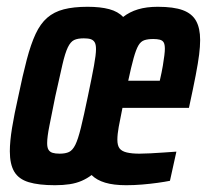

<svg xmlns="http://www.w3.org/2000/svg" viewBox="-20 -538 610 566"><path d="M142 8Q94 8 64.5 -1Q35 -10 22 -32Q9 -54 9 -92Q9 -121 15.5 -161Q22 -201 34 -254Q47 -317 59 -362.5Q71 -408 85 -438Q99 -468 119 -485.5Q139 -503 168 -510.5Q197 -518 238 -518Q276 -518 302 -511Q328 -504 343 -488Q362 -503 387 -510.5Q412 -518 445 -518Q492 -518 519 -508Q546 -498 558 -476.5Q570 -455 570 -420Q570 -401 567 -377Q564 -353 557 -316.5Q550 -280 537 -220H341Q334 -186 330 -164Q326 -142 326 -126Q326 -109 332.5 -100.5Q339 -92 354 -88.5Q369 -85 391 -85Q404 -85 423.5 -86Q443 -87 464 -88.5Q485 -90 500 -91L481 -5Q466 -2 444.5 1Q423 4 399 6Q375 8 352 8Q315 8 290 0.5Q265 -7 250 -22Q237 -12 221 -5Q205 2 185.5 5Q166 8 142 8ZM156 -85Q173 -85 183.5 -90Q194 -95 202 -111Q210 -127 218.5 -161.5Q227 -196 239 -254Q251 -311 257 -344Q263 -377 263 -393Q263 -407 259 -413.5Q255 -420 247.5 -422.5Q240 -425 227 -425Q209 -425 198.5 -420Q188 -415 180 -398.5Q172 -382 164 -347.5Q156 -313 143 -254Q132 -199 125.5 -166.5Q119 -134 119 -116Q119 -103 123 -96.5Q127 -90 135 -87.5Q143 -85 156 -85ZM358 -300H451Q457 -326 460 -344Q463 -362 464.5 -374.5Q466 -387 466 -394Q466 -407 462.5 -413Q459 -419 451 -421Q443 -423 432 -423Q416 -423 405.5 -419.5Q395 -416 388 -404Q381 -392 374 -367Q367 -342 358 -300Z"/></svg>

Font: Saira ExtraCondensed
Style: Bold Italic
Weight: 700
Width: 2
Italic angle: -12°
Designer: Hector Gatti with collaboration of the Omnibus-Type team
Foundry: Omnibus-Type
Version: Version 1.101